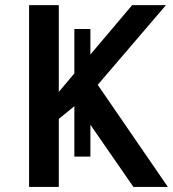

<svg xmlns="http://www.w3.org/2000/svg" viewBox="-20 -734 679 754"><path d="M639.2 0H503.9L335 -244.1V-119.1H272V-316.9L210.9 -267.1V0H94.2V-713.9H210.9V-373L272 -445.8V-620.1H335V-520L499 -713.9H631.8L363.8 -400.9Z"/></svg>

Font: JBL Sans
Style: Semibold
Weight: 600
Version: Version 1.10